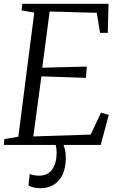

<svg xmlns="http://www.w3.org/2000/svg" viewBox="-20 -763 634 1011"><path d="M0 0 3 -31 76.5 -43 160.5 -697 93.5 -708 97.5 -743H551.5L547.5 -590H507L489.5 -695.5L241.5 -702.5L202.5 -406.5L437 -412.5L432.5 -353L198 -361L155.5 -44.5L457.5 -54.5L512 -170L552.5 -158L510.5 0ZM288 -12.5 309 -10.5Q316.5 2.5 321.5 22Q326.5 41.5 326.5 67.5Q326.5 121.5 309 157.2Q291.5 193 261.5 210.5Q231.5 228 194 228Q174.5 228 156.5 223.8Q138.5 219.5 130 213.5L136.5 153Q142.5 156.5 156.5 159.2Q170.5 162 186 162Q231.5 162 254.8 129Q278 96 278 43Q278.5 25 275.8 12.2Q273 -0.5 269 -10.5Z"/></svg>

Font: Merriweather 48pt Light
Style: Italic
Weight: 300
Italic angle: -7.8°
Version: Version 2.101